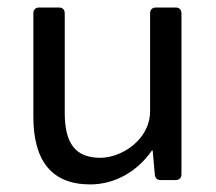

<svg xmlns="http://www.w3.org/2000/svg" viewBox="-20 -482 579 514"><path d="M381.8 -446.3V-184.6C381.8 -107.4 304.7 -59.6 249 -59.6C182.6 -59.6 153.3 -96.7 153.3 -180.7V-446.3C153.3 -456.1 147.5 -461.9 137.7 -461.9H85C75.2 -461.9 69.3 -456.1 69.3 -446.3V-169.9C69.3 -52.7 117.2 11.7 221.7 11.7C286.1 11.7 346.7 -21.5 386.7 -79.1H388.7L394.5 -14.6C395.5 -4.9 400.4 0 410.2 0H450.2C460 0 465.8 -5.9 465.8 -15.6V-446.3C465.8 -456.1 460 -461.9 450.2 -461.9H397.5C387.7 -461.9 381.8 -456.1 381.8 -446.3Z"/></svg>

Font: Ed Sans Neue
Style: Regular
Weight: 400
Designer: Stephen Hutchings
Version: Version 1.004;PS 001.004;hotconv 1.0.88;makeotf.lib2.5.64775